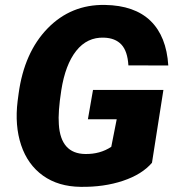

<svg xmlns="http://www.w3.org/2000/svg" viewBox="-20 -741 706 771"><path d="M590.3 -87.4Q550.3 -40.5 473.6 -14.9Q397 10.7 303.7 9.3Q214.4 8.3 152.8 -35.6Q91.3 -79.6 64.9 -158.2Q38.6 -236.8 50.8 -335.4L54.7 -364.7Q77.1 -530.3 171.1 -627Q265.1 -723.6 401.4 -721.2Q520.5 -719.2 584.5 -657.2Q648.4 -595.2 655.8 -478L495.6 -478.5Q492.2 -535.6 467.5 -562Q442.9 -588.4 397.5 -589.8Q330.1 -592.3 286.1 -536.9Q242.2 -481.4 226.1 -378.4Q212.4 -290.5 216.3 -241.7Q223.6 -124 322.3 -122.6Q381.8 -121.6 426.8 -151.4L448.7 -262.2H333L353.5 -379.9H636.2Z"/></svg>

Font: TypoPRO Roboto
Style: Italic
Weight: 900
Italic angle: -12°
Designer: Google
Version: Version 2.136; 2016